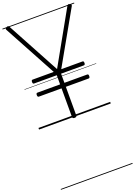

<svg xmlns="http://www.w3.org/2000/svg" viewBox="-346 -1391 1592 2267"><g transform="rotate(-20 450.5 -257.0)"><path d="M443 14Q416 14 416 -5V-366H130Q123 -366 118.5 -372Q114 -378 114 -391Q114 -405 118.5 -410.5Q123 -416 130 -416H416V-531H130Q123 -531 118.5 -536.5Q114 -542 114 -556Q114 -570 118.5 -575Q123 -580 130 -580H396L40 -1238Q35 -1248 38.5 -1255Q42 -1262 54 -1268Q67 -1274 74 -1272Q81 -1270 87 -1259L444 -598L813 -1256Q821 -1269 828.5 -1271.5Q836 -1274 847 -1268Q861 -1261 864 -1254.5Q867 -1248 862 -1238L490 -580H756Q764 -580 768.5 -575.5Q773 -571 773 -556Q773 -543 768.5 -537Q764 -531 756 -531H470V-416H756Q764 -416 768.5 -411Q773 -406 773 -392Q773 -378 768.5 -372Q764 -366 756 -366H470V-5Q470 14 443 14ZM0 747H901V757H0ZM0 -20H901V0H0ZM0 -505H901V-500H0ZM0 -1267H901V-1257H0Z"/></g></svg>

Font: Playwrite VN Guides
Style: Regular
Weight: 400
Designer: Veronika Burian, José Scaglione
Foundry: TypeTogether
Version: Version 1.003